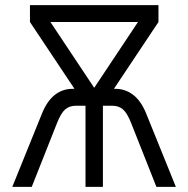

<svg xmlns="http://www.w3.org/2000/svg" viewBox="-20 -730 735 750"><path d="M28 0 145 -289Q165 -337 195 -360Q225 -383 263 -383H271L97 -644V-710H599V-644L425 -383H431Q469 -383 499.5 -360Q530 -337 550 -289L667 0H591L492 -250Q477 -288 460.5 -302.5Q444 -317 418 -317H382V0H314V-317H277Q251 -317 234.5 -302.5Q218 -288 203 -250L104 0ZM177 -644 348 -387 519 -644Z"/></svg>

Font: Geist Light
Style: Regular
Weight: 400
Designer: Basement.studio, Andrés Briganti, Mateo Zaragoza
Foundry: Basement.studio, Vercel, Andrés Briganti, Guido Ferreyra, Mateo Zaragoza
Version: Version 1.401